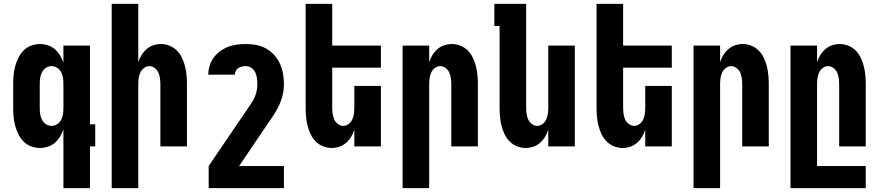

<svg xmlns="http://www.w3.org/2000/svg" viewBox="-20 -755 4540 990"><path d="M246 -106Q262 -106 275.5 -115Q289 -124 296 -138.5Q303 -153 305 -168.5Q307 -184 307 -200V-320Q307 -336 305 -351.5Q303 -367 296 -381.5Q289 -396 275.5 -405Q262 -414 246 -414Q230 -414 216.5 -405Q203 -396 196 -381.5Q189 -367 187 -351.5Q185 -336 185 -320V-200Q185 -184 187 -168.5Q189 -153 196 -138.5Q203 -124 216.5 -115Q230 -106 246 -106ZM307 215V-88Q300 -68 289 -50Q278 -32 262.5 -18.5Q247 -5 226.5 1.5Q206 8 186 8Q162 8 140 -0.5Q118 -9 101.5 -25.5Q85 -42 74.5 -63.5Q64 -85 58 -107.5Q52 -130 50 -153.5Q48 -177 48 -200V-320Q48 -343 50 -366.5Q52 -390 58 -412.5Q64 -435 74.5 -456.5Q85 -478 101.5 -494.5Q118 -511 140 -519.5Q162 -528 186 -528Q206 -528 226.5 -521.5Q247 -515 262.5 -501.5Q278 -488 289 -470Q300 -452 307 -432V-520H444V-114H471V0H444V215Z M556 215V-735H693V-434Q699 -453 709.5 -470.5Q720 -488 735.5 -501.5Q751 -515 770.5 -521.5Q790 -528 810 -528Q833 -528 855 -519Q877 -510 893 -493.5Q909 -477 919 -455.5Q929 -434 934.5 -411.5Q940 -389 942 -366Q944 -343 944 -320V0H807V-320Q807 -335 805 -350.5Q803 -366 797 -380Q791 -394 778 -404Q765 -414 750 -414Q735 -414 722 -404Q709 -394 703 -380Q697 -366 695 -350.5Q693 -335 693 -320V215Z M1056 215V101L1234 -161Q1246 -179 1259 -197.5Q1272 -216 1283.5 -235Q1295 -254 1301 -276Q1307 -298 1307 -320Q1307 -336 1305 -351.5Q1303 -367 1296.5 -381Q1290 -395 1277 -404.5Q1264 -414 1248 -414Q1238 -414 1228 -412Q1218 -410 1209.5 -404.5Q1201 -399 1196 -389.5Q1191 -380 1191 -370H1054Q1054 -393 1061 -416Q1068 -439 1082 -458Q1096 -477 1115 -491Q1134 -505 1156 -513.5Q1178 -522 1201.5 -525Q1225 -528 1248 -528Q1275 -528 1302 -523Q1329 -518 1352.5 -504.5Q1376 -491 1394.5 -470.5Q1413 -450 1424 -425.5Q1435 -401 1439.5 -374Q1444 -347 1444 -320Q1444 -289 1436 -259Q1428 -229 1414 -201.5Q1400 -174 1382 -148.5Q1364 -123 1347 -97L1213 101H1444V215Z M1690 8Q1667 8 1645 -1Q1623 -10 1607 -26.5Q1591 -43 1581 -64.5Q1571 -86 1565.5 -108.5Q1560 -131 1558 -154Q1556 -177 1556 -200V-735H1693V-520H1944V-406H1693V-200Q1693 -185 1695 -169.5Q1697 -154 1703 -140Q1709 -126 1722 -116Q1735 -106 1750 -106Q1765 -106 1778 -116Q1791 -126 1797 -140Q1803 -154 1805 -169.5Q1807 -185 1807 -200V-312H1944V0H1807V-86Q1801 -67 1790.5 -49.5Q1780 -32 1764.5 -18.5Q1749 -5 1729.5 1.5Q1710 8 1690 8Z M2056 215V-520H2193V-434Q2199 -453 2209.5 -470.5Q2220 -488 2235.5 -501.5Q2251 -515 2270.5 -521.5Q2290 -528 2310 -528Q2333 -528 2355 -519Q2377 -510 2393 -493.5Q2409 -477 2419 -455.5Q2429 -434 2434.5 -411.5Q2440 -389 2442 -366Q2444 -343 2444 -320V0H2307V-320Q2307 -335 2305 -350.5Q2303 -366 2297 -380Q2291 -394 2278 -404Q2265 -414 2250 -414Q2235 -414 2222 -404Q2209 -394 2203 -380Q2197 -366 2195 -350.5Q2193 -335 2193 -320V215Z M2690 8Q2667 8 2645 -1Q2623 -10 2607 -26.5Q2591 -43 2581 -64.5Q2571 -86 2565.5 -108.5Q2560 -131 2558 -154Q2556 -177 2556 -200V-621H2529V-735H2693V-200Q2693 -185 2695 -169.5Q2697 -154 2703 -140Q2709 -126 2722 -116Q2735 -106 2750 -106Q2765 -106 2778 -116Q2791 -126 2797 -140Q2803 -154 2805 -169.5Q2807 -185 2807 -200V-520H2944V0H2807V-86Q2801 -67 2790.5 -49.5Q2780 -32 2764.5 -18.5Q2749 -5 2729.5 1.5Q2710 8 2690 8Z M3190 8Q3167 8 3145 -1Q3123 -10 3107 -26.5Q3091 -43 3081 -64.5Q3071 -86 3065.5 -108.5Q3060 -131 3058 -154Q3056 -177 3056 -200V-735H3193V-520H3444V-406H3193V-200Q3193 -185 3195 -169.5Q3197 -154 3203 -140Q3209 -126 3222 -116Q3235 -106 3250 -106Q3265 -106 3278 -116Q3291 -126 3297 -140Q3303 -154 3305 -169.5Q3307 -185 3307 -200V-312H3444V0H3307V-86Q3301 -67 3290.5 -49.5Q3280 -32 3264.5 -18.5Q3249 -5 3229.5 1.5Q3210 8 3190 8Z M3556 215V-520H3693V-434Q3699 -453 3709.5 -470.5Q3720 -488 3735.5 -501.5Q3751 -515 3770.5 -521.5Q3790 -528 3810 -528Q3833 -528 3855 -519Q3877 -510 3893 -493.5Q3909 -477 3919 -455.5Q3929 -434 3934.5 -411.5Q3940 -389 3942 -366Q3944 -343 3944 -320V0H3807V-320Q3807 -335 3805 -350.5Q3803 -366 3797 -380Q3791 -394 3778 -404Q3765 -414 3750 -414Q3735 -414 3722 -404Q3709 -394 3703 -380Q3697 -366 3695 -350.5Q3693 -335 3693 -320V215Z M4056 215V-520H4193V-434Q4199 -453 4209.5 -470.5Q4220 -488 4235.5 -501.5Q4251 -515 4270.5 -521.5Q4290 -528 4310 -528Q4333 -528 4355 -519Q4377 -510 4393 -493.5Q4409 -477 4419 -455.5Q4429 -434 4434.5 -411.5Q4440 -389 4442 -366Q4444 -343 4444 -320V0H4307V-320Q4307 -335 4305 -350.5Q4303 -366 4297 -380Q4291 -394 4278 -404Q4265 -414 4250 -414Q4235 -414 4222 -404Q4209 -394 4203 -380Q4197 -366 4195 -350.5Q4193 -335 4193 -320V101H4444V215Z"/></svg>

Font: Iosevka Term Curly Heavy
Style: Regular
Weight: 900
Designer: Belleve Invis
Foundry: Belleve Invis
Version: Version 32.3.0